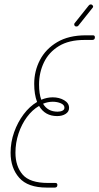

<svg xmlns="http://www.w3.org/2000/svg" viewBox="-20 -850 450 870"><path d="M192 0Q106 0 67 -44.5Q28 -89 28 -158Q28 -206 44 -251Q60 -296 87 -332Q114 -368 148 -388Q135 -422 135 -470Q135 -528 161 -578Q187 -628 239 -659Q291 -690 369 -690H401Q410 -690 410 -681Q410 -669 398 -669H363Q292 -669 246.5 -641Q201 -613 179 -567Q157 -521 157 -467Q157 -425 167 -398Q193 -409 219 -409Q248 -409 270.5 -396Q293 -383 293 -361Q293 -344 277.5 -334Q262 -324 239 -324Q184 -324 157 -370Q126 -352 102 -319.5Q78 -287 64 -245Q50 -203 50 -158Q50 -97 82.5 -59Q115 -21 198 -21H231Q240 -21 240 -12Q240 0 228 0ZM219 -389Q197 -389 175 -380Q196 -344 241 -344Q254 -344 263 -348.5Q272 -353 272 -362Q272 -375 255.5 -382Q239 -389 219 -389ZM326 -730Q319 -730 317 -736Q315 -742 319 -746L382 -825Q386 -830 391 -830Q397 -830 400.5 -824.5Q404 -819 399 -814L336 -735Q333 -730 326 -730Z"/></svg>

Font: Zen Loop
Style: Italic
Weight: 400
Italic angle: -15°
Designer: Yoshimichi Ohira
Foundry: A-1 Corp ZenFonts
Version: Version 1.000; ttfautohint (v1.8.3)